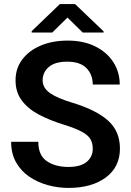

<svg xmlns="http://www.w3.org/2000/svg" viewBox="-20 -922 650 952"><path d="M439.9 -184.6Q439.9 -211.9 428.5 -231.9Q417 -252 385.5 -269Q354 -286.1 293.9 -304.7Q227.5 -325.2 173.8 -353.3Q120.1 -381.3 88.6 -422.9Q57.1 -464.4 57.1 -523.9Q57.1 -582.5 90.1 -626.7Q123 -670.9 181.4 -695.8Q239.7 -720.7 315.4 -720.7Q394.5 -720.7 452.4 -691.9Q510.3 -663.1 542 -613.8Q573.7 -564.5 573.7 -502.9H439.9Q439.9 -552.2 408.7 -584.2Q377.4 -616.2 313.5 -616.2Q252 -616.2 221.7 -589.6Q191.4 -563 191.4 -523.9Q191.4 -485.8 228.3 -460.2Q265.1 -434.6 338.9 -412.6Q455.6 -377.4 515.1 -324.7Q574.7 -272 574.7 -185.5Q574.7 -94.2 504.9 -42.2Q435.1 9.8 318.8 9.8Q267.1 9.8 216.6 -4.2Q166 -18.1 125 -46.1Q84 -74.2 59.6 -117.2Q35.2 -160.2 35.2 -218.8H169.9Q169.9 -151.4 212.4 -122.8Q254.9 -94.2 318.8 -94.2Q379.9 -94.2 409.9 -119.4Q439.9 -144.5 439.9 -184.6ZM352.1 -901.9 493.7 -766.6V-760.7H390.1L314.5 -835L239.3 -760.7H137.2V-767.6L276.9 -901.9Z"/></svg>

Font: Vazirmatn UI SemiBold
Style: Regular
Weight: 600
Designer: Saber Rastikerdar
Foundry: Saber Rastikerdar
Version: Version 33.003